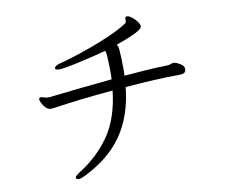

<svg xmlns="http://www.w3.org/2000/svg" viewBox="-84 -837 1168 996"><g transform="rotate(-10 500.0 -339.0)"><path d="M895 -410Q895 -387 863 -387Q796 -387 722.5 -383Q649 -379 575 -373Q560 -225 489.5 -122.5Q419 -20 282 46Q274 50 266 52.5Q258 55 252 55Q245 55 240 50Q238 46 238 45Q238 38 262 22Q364 -42 426.5 -133Q489 -224 505 -367Q414 -359 334 -349.5Q254 -340 200 -332Q193 -331 187 -330Q181 -329 176 -329Q159 -329 147 -341.5Q135 -354 128.5 -368Q122 -382 122 -387Q122 -396 130 -397H133Q140 -397 149.5 -393.5Q159 -390 165 -390H180Q184 -390 188 -391Q258 -399 341 -408Q424 -417 510 -425Q511 -436 511 -446.5Q511 -457 511 -468Q511 -507 508 -552Q507 -560 506 -567Q505 -574 502 -576Q468 -567 429 -557.5Q390 -548 353.5 -540Q317 -532 290 -527.5Q263 -523 252 -523Q231 -523 231 -532Q231 -546 265 -554Q287 -559 331.5 -573Q376 -587 430 -606.5Q484 -626 536 -649Q588 -672 624 -695Q632 -699 633.5 -704Q635 -709 635 -716V-721Q635 -731 639 -732Q641 -733 644 -733Q656 -733 671 -721Q686 -709 696.5 -694.5Q707 -680 707 -670Q707 -667 704 -662Q701 -657 688 -648.5Q675 -640 646.5 -627.5Q618 -615 567 -597Q576 -589 577 -560Q580 -517 580 -476Q580 -465 580 -454Q580 -443 579 -432Q639 -437 697 -441Q755 -445 808 -446Q814 -446 820 -448L828 -451Q834 -453 840 -453H844Q856 -452 875 -440.5Q894 -429 895 -415Z"/></g></svg>

Font: Klee One SemiBold
Style: Regular
Weight: 600
Designer: Fontworks Inc.
Foundry: Fontworks Inc.
Version: Version 1.00;January 12, 2022;FontCreator 13.0.0.2683 64-bit